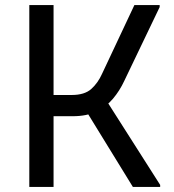

<svg xmlns="http://www.w3.org/2000/svg" viewBox="-20 -740 690 760"><path d="M268 -280H150V-364H264Q315 -364 341.5 -388Q368 -412 384 -448L512 -720H612V-712L472 -420Q454 -381 427 -349Q400 -317 361.5 -298.5Q323 -280 268 -280ZM96 0V-720H192V0ZM400 -344 614 -8V0H506L324 -296Z"/></svg>

Font: Kufam
Style: Regular
Weight: 400
Designer: Wael Morcos, Artur Schmal
Foundry: Original Type
Version: Version 1.301; ttfautohint (v1.8.3)